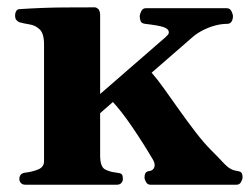

<svg xmlns="http://www.w3.org/2000/svg" viewBox="-20 -508 687 528"><path d="M49.8 0Q41.5 0 37.4 -4.9Q33.2 -9.8 33.2 -15.1Q33.2 -31.2 49.3 -33.2Q67.4 -35.2 84.2 -41.7Q101.1 -48.3 101.1 -64.5V-385.7Q101.1 -416 89.1 -427.2Q77.1 -438.5 61.3 -440.9Q45.4 -443.4 33.2 -446.8Q28.3 -449.2 24.9 -453.1Q21.5 -457 21.5 -466.3Q21.5 -472.2 24.4 -477.3Q27.3 -482.4 33.2 -482.9Q101.6 -487.3 156.7 -487.5Q211.9 -487.8 240.7 -487.8Q244.6 -487.8 249.5 -483.9Q254.4 -480 255.4 -468.3V-249.5L434.1 -404.8Q438 -408.7 441.2 -411.9Q444.3 -415 444.3 -418.5Q444.3 -428.2 430.9 -433.1Q417.5 -438 379.4 -442.4Q369.6 -443.4 366.9 -449.5Q364.3 -455.6 364.3 -463.4Q364.3 -468.8 368.4 -477.1Q372.6 -485.4 380.9 -485.4H604Q612.3 -485.4 616.5 -477.1Q620.6 -468.8 620.6 -463.4Q620.6 -454.6 616.7 -448.5Q612.8 -442.4 604.5 -442.4Q589 -442.4 572.3 -438Q555.7 -433.6 540.3 -426Q524.9 -418.5 512.7 -408.7L397 -308.1Q412.1 -291 431.6 -263.7Q451.2 -236.3 473.1 -205.3Q495.1 -174.3 517.6 -145Q540 -115.7 561 -94.7Q581.1 -74.7 596.9 -57.6Q612.8 -40.5 630.9 -38.1Q639.2 -37.1 643.1 -33.9Q647 -30.8 647 -20Q647 -14.6 642.8 -7.3Q638.7 0 630.4 0H394Q385.7 0 381.6 -7.3Q377.4 -14.6 377.4 -20Q377.4 -27.8 380.4 -32.5Q383.3 -37.1 392.6 -38.1Q397.9 -39.1 401.6 -43.2Q405.3 -47.4 405.3 -53.7Q405.3 -61 400.4 -69.3Q374.5 -113.3 344.7 -157.2Q314.9 -201.2 290.5 -227.5L255.4 -196.8V-80.6Q255.4 -49.3 268.8 -42.2Q282.2 -35.2 300.3 -33.2Q310.5 -32.2 314.2 -29.3Q317.9 -26.4 317.9 -15.1Q317.9 -9.8 313.7 -4.9Q309.6 0 301.3 0Z"/></svg>

Font: Gelasio
Style: Regular
Weight: 400
Designer: Eben Sorkin
Foundry: Eben Sorkin
Version: Version 1.008